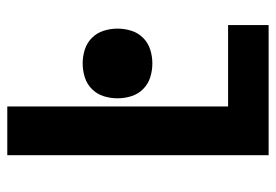

<svg xmlns="http://www.w3.org/2000/svg" viewBox="-138 -638 775 540"><g transform="rotate(-90 250.0 -367.5)"><path d="M84 0V-735H221V-114H450V0ZM342 -327Q322 -327 303 -333Q284 -339 270 -353Q256 -367 250 -386Q244 -405 244 -425Q244 -445 250 -464Q256 -483 270 -497Q284 -511 303 -517Q322 -523 342 -523Q362 -523 381 -517Q400 -511 414 -497Q428 -483 434 -464Q440 -445 440 -425Q440 -405 434 -386Q428 -367 414 -353Q400 -339 381 -333Q362 -327 342 -327Z"/></g></svg>

Font: Iosevka Heavy
Style: Regular
Weight: 900
Monospace: yes
Designer: Belleve Invis
Foundry: Belleve Invis
Version: Version 32.5.0; ttfautohint (v1.8.4)